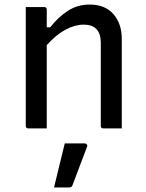

<svg xmlns="http://www.w3.org/2000/svg" viewBox="-20 -563 640 842"><path d="M185 0H104Q93 0 93 -11V-532H174Q185 -532 185 -521V-443H200Q235 -488 277.5 -515.5Q320 -543 373 -543Q441 -543 477.5 -501Q514 -459 514 -393V0H433Q422 0 422 -11V-375Q422 -455 347 -455Q309 -455 267.5 -433Q226 -411 185 -365ZM264 66H351Q357 66 360.5 70Q364 74 362 80Q346 123 330.5 163Q315 203 298 249Q297 253 293.5 256Q290 259 283 259H217Q229 209 241 160Q253 111 264 66Z"/></svg>

Font: Recursive Mn Lnr St
Style: Regular
Weight: 400
Monospace: yes
Version: Version 1.079;hotconv 1.0.112;makeotfexe 2.5.65598; ttfautoh